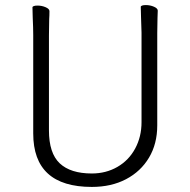

<svg xmlns="http://www.w3.org/2000/svg" viewBox="-20 -724 750 757"><path d="M536 -658 535 -697Q535 -700 540 -702Q545 -704 555 -704Q572 -704 587 -697.5Q602 -691 602 -682Q602 -666 601 -654L600 -594V-230Q600 -157 567.5 -102.5Q535 -48 477 -17.5Q419 13 342 13Q111 13 111 -198V-586Q111 -613 109 -655L108 -695Q108 -698 113 -700Q118 -702 128 -702Q145 -702 160 -695.5Q175 -689 175 -680Q175 -662 174 -649L173 -584V-210Q173 -120 215.5 -80Q258 -40 342 -40Q398 -40 443 -66Q488 -92 513 -138.5Q538 -185 538 -242V-595Z"/></svg>

Font: JyunsaiKaai Light
Style: Regular
Weight: 300
Designer: Fontworks Inc.
Version: Version 0.030;April 7, 2024;FontCreator 14.0.0.2901 64-bit